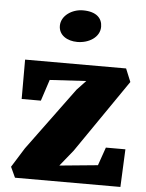

<svg xmlns="http://www.w3.org/2000/svg" viewBox="-55 -841 673 885"><g transform="rotate(5 281.0 -398.0)"><path d="M279.3 -648.4C333 -648.4 382.8 -679.2 382.8 -727.5C382.8 -766.1 356.4 -795.9 293 -795.9C242.7 -795.9 192.9 -762.7 192.9 -715.8C192.9 -672.4 232.4 -648.4 279.3 -648.4ZM47.9 0H535.6L543.5 -174.8H453.1L423.8 -90.8L246.6 -73.7L306.6 -147.9L539.1 -485.8L514.2 -546.4H46.9V-364.3H135.7L168 -462.9L336.4 -472.7L294.9 -428.7L81.5 -138.7L25.4 -48.8Z"/></g></svg>

Font: Merriweather
Style: Heavy
Weight: 900
Designer: Eben Sorkin ( eben@eyebytes.com )
Foundry: Sorkin Type Co.
Version: Version 1.003